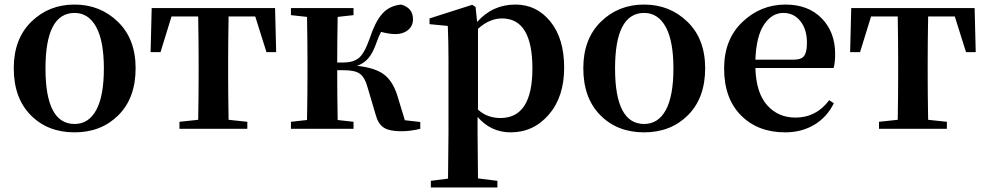

<svg xmlns="http://www.w3.org/2000/svg" viewBox="-20 -571 4371 851"><path d="M310.5 15.6Q191.4 15.6 116.2 -60.5Q41 -136.7 41 -268.6Q41 -398.4 118.7 -474.6Q196.3 -550.8 310.5 -550.8Q423.8 -550.8 502.4 -474.6Q581.1 -398.4 581.1 -268.6Q581.1 -136.7 504.9 -60.5Q428.7 15.6 310.5 15.6ZM310.5 -21.5Q373 -21.5 406.7 -83.5Q440.4 -145.5 440.4 -267.6Q440.4 -389.6 406.2 -451.7Q372.1 -513.7 310.5 -513.7Q181.6 -513.7 181.6 -267.6Q181.6 -21.5 310.5 -21.5Z M1111.3 -498H993.2Q991.2 -384.8 991.2 -299.8V-235.4Q991.2 -153.3 993.2 -40L1076.2 -31.2V0H775.4V-31.2L858.4 -40Q860.4 -153.3 860.4 -235.4V-299.8Q860.4 -384.8 858.4 -498H740.2L691.4 -339.8H647.5L652.3 -535.2H1199.2L1204.1 -339.8H1161.1Z M1774.4 -38.1 1842.8 -30.3V0Q1797.9 10.7 1758.8 10.7Q1705.1 10.7 1680.2 -5.9Q1655.3 -22.5 1644.5 -64.5L1610.4 -179.7Q1597.7 -227.5 1575.7 -243.7Q1553.7 -259.8 1503.9 -259.8H1474.6Q1474.6 -152.3 1476.6 -39.1L1546.9 -31.2V0H1269.5V-31.2L1340.8 -39.1Q1342.8 -152.3 1342.8 -235.4V-299.8Q1342.8 -382.8 1340.8 -496.1L1269.5 -503.9V-535.2H1546.9V-503.9L1476.6 -496.1Q1474.6 -384.8 1474.6 -293.9H1502Q1544.9 -293.9 1569.8 -313.5Q1594.7 -333 1618.2 -399.4Q1643.6 -476.6 1675.3 -511.2Q1707 -545.9 1757.8 -550.8Q1810.5 -536.1 1810.5 -485.4Q1810.5 -456.1 1788.6 -438Q1766.6 -419.9 1733.4 -419.9Q1705.1 -419.9 1668.9 -429.7Q1657.2 -407.2 1649.4 -383.8Q1632.8 -335.9 1612.3 -312.5Q1591.8 -289.1 1562.5 -279.3Q1641.6 -270.5 1680.2 -242.2Q1718.8 -213.9 1739.3 -153.3Z M2098.6 -443.4V-85Q2139.6 -47.9 2198.2 -47.9Q2339.8 -47.9 2339.8 -267.6Q2339.8 -489.3 2205.1 -489.3Q2149.4 -489.3 2098.6 -443.4ZM2087.9 -540 2094.7 -473.6Q2163.1 -550.8 2264.6 -550.8Q2358.4 -550.8 2419.4 -475.6Q2480.5 -400.4 2480.5 -271.5Q2480.5 -141.6 2412.6 -63Q2344.7 15.6 2243.2 15.6Q2156.2 15.6 2096.7 -52.7V15.6Q2096.7 75.2 2098.6 219.7L2184.6 230.5V259.8H1889.6V230.5L1965.8 220.7Q1967.8 76.2 1967.8 15.6V-305.7Q1967.8 -384.8 1964.8 -456.1L1883.8 -463.9V-489.3L2073.2 -549.8Z M2835 15.6Q2715.8 15.6 2640.6 -60.5Q2565.4 -136.7 2565.4 -268.6Q2565.4 -398.4 2643.1 -474.6Q2720.7 -550.8 2835 -550.8Q2948.2 -550.8 3026.9 -474.6Q3105.5 -398.4 3105.5 -268.6Q3105.5 -136.7 3029.3 -60.5Q2953.1 15.6 2835 15.6ZM2835 -21.5Q2897.5 -21.5 2931.2 -83.5Q2964.8 -145.5 2964.8 -267.6Q2964.8 -389.6 2930.7 -451.7Q2896.5 -513.7 2835 -513.7Q2706.1 -513.7 2706.1 -267.6Q2706.1 -21.5 2835 -21.5Z M3328.1 -306.6H3499Q3532.2 -306.6 3544.4 -323.7Q3556.6 -340.8 3556.6 -380.9Q3556.6 -441.4 3527.3 -477.5Q3498 -513.7 3452.1 -513.7Q3401.4 -513.7 3366.7 -462.4Q3332 -411.1 3328.1 -306.6ZM3674.8 -269.5H3328.1Q3331.1 -160.2 3379.9 -105Q3428.7 -49.8 3505.9 -49.8Q3597.7 -49.8 3655.3 -127L3675.8 -113.3Q3645.5 -51.8 3589.4 -18.1Q3533.2 15.6 3460 15.6Q3338.9 15.6 3264.2 -59.6Q3189.5 -134.8 3189.5 -267.6Q3189.5 -396.5 3270.5 -473.6Q3351.6 -550.8 3461.9 -550.8Q3562.5 -550.8 3622.1 -489.7Q3681.6 -428.7 3681.6 -332Q3681.6 -293 3674.8 -269.5Z M4211.9 -498H4093.8Q4091.8 -384.8 4091.8 -299.8V-235.4Q4091.8 -153.3 4093.8 -40L4176.8 -31.2V0H3876V-31.2L3959 -40Q3960.9 -153.3 3960.9 -235.4V-299.8Q3960.9 -384.8 3959 -498H3840.8L3792 -339.8H3748L3752.9 -535.2H4299.8L4304.7 -339.8H4261.7Z"/></svg>

Font: GenYoMin TW TTF Bold
Style: Regular
Weight: 700
Version: Version 1.300